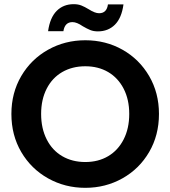

<svg xmlns="http://www.w3.org/2000/svg" viewBox="-20 -903 825 930"><path d="M35.2 -351.1Q35.2 -453.1 83 -534.7Q130.9 -616.2 212.9 -662.1Q294.9 -708 393.1 -708Q492.2 -708 573.5 -662.1Q654.8 -616.2 702.4 -534.7Q750 -453.1 750 -351.1Q750 -248 702.4 -166.5Q654.8 -85 573 -39.1Q491.2 6.8 393.1 6.8Q294.9 6.8 212.9 -39.1Q130.9 -85 83 -166.5Q35.2 -248 35.2 -351.1ZM179.2 -351.1Q179.2 -281.2 206.1 -228Q232.9 -174.8 281.5 -146.5Q330.1 -118.2 393.1 -118.2Q456.1 -118.2 503.9 -146.5Q551.8 -174.8 578.9 -227.8Q606 -280.8 606 -351.1Q606 -420.9 578.9 -473.4Q551.8 -525.9 503.9 -554Q456.1 -582 393.1 -582Q330.1 -582 281.5 -554Q232.9 -525.9 206.1 -473.4Q179.2 -420.9 179.2 -351.1ZM212.9 -752Q222.2 -817.9 254.6 -850.3Q287.1 -882.8 336.9 -882.8Q357.9 -882.8 374 -876.5Q390.1 -870.1 410.2 -857.9Q439.9 -838.9 460 -838.9Q497.1 -838.9 502.9 -881.8H578.1Q569.3 -815.9 536.6 -783.4Q503.9 -751 454.1 -751Q433.1 -751 417 -757.6Q400.9 -764.2 380.9 -775.9Q352.1 -795.9 331.1 -795.9Q293.9 -795.9 287.1 -752Z"/></svg>

Font: Poppins SemiBold
Style: Regular
Weight: 600
Designer: Ninad Kale (Devanagari), Jonny Pinhorn (Latin)
Foundry: Indian Type Foundry
Version: 4.004